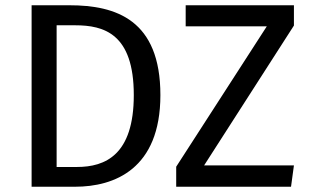

<svg xmlns="http://www.w3.org/2000/svg" viewBox="-20 -709 1181 729"><path d="M100 0H265C414 0 589 -67 589 -348C589 -634 420 -689 244 -689H100ZM195 -75V-613H265C375 -613 488 -581 488 -348C488 -121 380 -75 272 -75ZM649 -76V0H1085L1096 -81H755L1096 -612V-689H685V-609H993Z"/></svg>

Font: FiraGO Unicode
Style: Regular
Weight: 400
Designer: bBox Type
Foundry: bBox Type GmbH
Version: Version 1.001;PS 001.001;hotconv 1.0.88;makeotf.lib2.5.64775